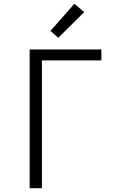

<svg xmlns="http://www.w3.org/2000/svg" viewBox="-20 -997 640 1017"><path d="M137 0V-735H517V-677H202V0ZM289 -797 247 -833 374 -977 426 -933Z"/></svg>

Font: Iosevka Custom Light Extended
Style: Regular
Weight: 300
Width: 7
Monospace: yes
Designer: Belleve Invis
Foundry: Belleve Invis
Version: Version 11.2.4; ttfautohint (v1.8.4)